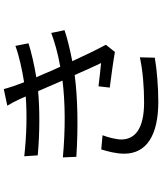

<svg xmlns="http://www.w3.org/2000/svg" viewBox="61 -898 877 1040"><g transform="rotate(-90 500.0 -377.5)"><path d="M211 -268C200 -232 188 -186 188 -144C188 -20 292 41 469 41C550 41 646 33 708 22L710 -59C640 -43 546 -36 466 -36C325 -36 265 -84 265 -160C265 -186 276 -230 288 -261ZM842 -539C797 -522 737 -504 659 -490C642 -527 628 -558 620 -579L602 -620C670 -631 735 -646 786 -662L772 -733C714 -712 644 -697 575 -686C560 -724 547 -762 538 -796L448 -777C461 -756 470 -738 485 -707C489 -698 493 -688 498 -677C403 -670 292 -672 174 -685L179 -612C302 -601 427 -601 527 -610C534 -594 541 -576 549 -559L584 -478C466 -463 319 -462 168 -476L171 -403C324 -393 486 -395 614 -412C637 -360 660 -308 679 -269C648 -272 601 -277 553 -283L546 -222C609 -214 689 -203 739 -194L778 -243C750 -295 718 -362 689 -425C756 -438 813 -452 857 -467Z"/></g></svg>

Font: Noto Sans CJK TC Regular
Style: Regular
Weight: 400
Designer: Ryoko NISHIZUKA (kana & ideographs); Paul D. Hunt (Latin, Greek & Cyrillic); Wenlong ZHANG (bopomofo); Sandoll Communica
Foundry: Adobe Systems Incorporated
Version: Version 1.001;PS 1.001;hotconv 1.0.78;makeotf.lib2.5.61930